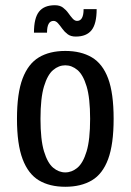

<svg xmlns="http://www.w3.org/2000/svg" viewBox="-20 -705 500 735"><path d="M230 10Q170 10 129 -14.5Q88 -39 66.5 -96Q45 -153 45 -250Q45 -348 66.5 -404.5Q88 -461 129 -485.5Q170 -510 230 -510Q290 -510 331.5 -485.5Q373 -461 394 -404.5Q415 -348 415 -250Q415 -153 394 -96Q373 -39 331.5 -14.5Q290 10 230 10ZM230 -45Q255 -45 276.5 -63Q298 -81 311.5 -125.5Q325 -170 325 -250Q325 -330 311.5 -374.5Q298 -419 276.5 -437Q255 -455 230 -455Q205 -455 183.5 -437Q162 -419 148.5 -374.5Q135 -330 135 -250Q135 -170 148.5 -125.5Q162 -81 183.5 -63Q205 -45 230 -45ZM270 -565Q251 -565 239 -574Q227 -583 218.5 -595Q210 -607 202 -616Q194 -625 185 -625Q160 -625 160 -580H110Q110 -636 129.5 -660.5Q149 -685 190 -685Q209 -685 221 -676Q233 -667 241.5 -655Q250 -643 258 -634Q266 -625 275 -625Q300 -625 300 -670H350Q350 -614 330.5 -589.5Q311 -565 270 -565Z"/></svg>

Font: Cuprum
Style: Regular
Weight: 400
Designer: Jovanny Lemonad
Foundry: Jovanny Lemonad
Version: Version 3.000